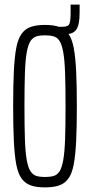

<svg xmlns="http://www.w3.org/2000/svg" viewBox="-20 -804 390 832"><path d="M210 -655V-688H252Q277 -688 281.5 -702.5Q286 -717 286 -748V-784H325V-750Q325 -723 321.5 -704.5Q318 -686 310 -675Q302 -664 288.5 -659.5Q275 -655 253 -655ZM175 8Q138 8 113.5 -0.5Q89 -9 73.5 -30.5Q58 -52 50.5 -91.5Q43 -131 40 -193Q37 -255 37 -344Q37 -433 40 -495Q43 -557 50.5 -596.5Q58 -636 73.5 -657.5Q89 -679 113.5 -687.5Q138 -696 175 -696Q212 -696 236.5 -687.5Q261 -679 276.5 -657.5Q292 -636 299.5 -596.5Q307 -557 310 -495Q313 -433 313 -344Q313 -255 310 -193Q307 -131 299.5 -91.5Q292 -52 276.5 -30.5Q261 -9 236.5 -0.5Q212 8 175 8ZM175 -37Q197 -37 212.5 -41.5Q228 -46 238 -61.5Q248 -77 254 -110Q260 -143 262 -200Q264 -257 264 -344Q264 -431 262 -488Q260 -545 254 -578Q248 -611 238 -626.5Q228 -642 212.5 -646.5Q197 -651 175 -651Q153 -651 138 -646.5Q123 -642 112.5 -626.5Q102 -611 96 -578Q90 -545 88 -488Q86 -431 86 -344Q86 -257 88 -200Q90 -143 96 -110Q102 -77 112.5 -61.5Q123 -46 138 -41.5Q153 -37 175 -37Z"/></svg>

Font: Saira UltraCondensed Light
Style: Regular
Weight: 300
Width: 1
Designer: Hector Gatti with collaboration of the Omnibus-Type team
Foundry: Omnibus-Type
Version: Version 1.101